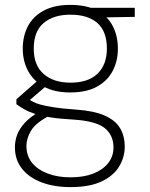

<svg xmlns="http://www.w3.org/2000/svg" viewBox="-20 -533 614 785"><path d="M268 232Q202 232 151 213Q100 194 70.5 157.5Q41 121 41 69Q41 43 50 18.5Q59 -6 81 -30.5Q103 -55 144 -78L184 -61Q126 -31 107 1Q88 33 88 64Q88 104 111 132.5Q134 161 175 176.5Q216 192 268 192Q323 192 362 176.5Q401 161 422.5 133.5Q444 106 444 70Q444 20 408.5 -9Q373 -38 281 -44Q225 -47 187 -53Q149 -59 123 -67.5Q97 -76 79.5 -86Q62 -96 47 -107V-127L137 -206L180 -191L88 -112V-132Q101 -125 113 -118Q125 -111 145 -105.5Q165 -100 199 -94.5Q233 -89 290 -85Q364 -80 408 -60.5Q452 -41 471 -9Q490 23 490 67Q490 109 467.5 147Q445 185 396 208.5Q347 232 268 232ZM267 -155Q202 -155 159 -179Q116 -203 94.5 -243.5Q73 -284 73 -334Q73 -386 94.5 -426.5Q116 -467 159.5 -490Q203 -513 267 -513Q334 -513 377 -490Q420 -467 441 -426.5Q462 -386 462 -334Q462 -284 441 -243.5Q420 -203 377 -179Q334 -155 267 -155ZM268 -195Q341 -195 379 -232Q417 -269 417 -334Q417 -405 378 -439Q339 -473 268 -473Q199 -473 158.5 -439Q118 -405 118 -334Q118 -266 158.5 -230.5Q199 -195 268 -195ZM356 -461 338 -501H531V-464Z"/></svg>

Font: DM Sans 17pt ExtraLight
Style: Regular
Weight: 250
Version: Version 4.004;gftools[0.9.30]